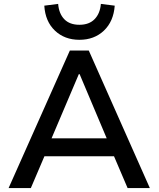

<svg xmlns="http://www.w3.org/2000/svg" viewBox="-20 -964 813 984"><path d="M24 0 338 -705H435L748 0H634L549 -199L599 -163H173L223 -199L138 0ZM384 -584 234 -231 209 -255H563L537 -231L388 -584ZM387 -760Q311 -760 261.5 -807Q212 -854 207 -935L278 -944Q282 -894 309.5 -865.5Q337 -837 387 -837Q437 -837 465 -866Q493 -895 497 -944L568 -935Q562 -854 512.5 -807Q463 -760 387 -760Z"/></svg>

Font: Nunito Sans 8pt SemiBold
Style: Regular
Weight: 600
Version: Version 3.101;gftools[0.9.27]